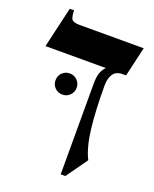

<svg xmlns="http://www.w3.org/2000/svg" viewBox="-149 -669 782 974"><g transform="rotate(20 242.5 -182.5)"><path d="M131 -525H477L440 -365H420Q386 -365 370.5 -341.5Q355 -318 355 -280Q355 -149 366 -51.5Q377 46 407 105L325 220H300V-269Q300 -307 308 -329Q316 -351 331 -365H5L56 -585H79Q80 -545 90.5 -535Q101 -525 131 -525ZM169 -163Q145 -163 128.5 -179.5Q112 -196 112 -220Q112 -244 128.5 -260.5Q145 -277 169 -277Q193 -277 209.5 -260.5Q226 -244 226 -220Q226 -196 209.5 -179.5Q193 -163 169 -163Z"/></g></svg>

Font: Bona Nova SC
Style: Bold
Weight: 700
Designer: Mateusz Machalski
Foundry: Capitalics
Version: Version 4.001; ttfautohint (v1.8.4.7-5d5b)